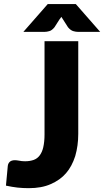

<svg xmlns="http://www.w3.org/2000/svg" viewBox="-20 -935 522 962"><path d="M372.1 -728.5V-264.2Q372.1 -205.1 356.9 -152.8Q340.3 -101.1 311 -67.4Q281.2 -32.7 233.4 -12.2Q188.5 7.8 124 7.8Q95.7 7.8 67.9 4.9Q41.5 2 9.8 -4.9L19 -103.5Q20.5 -116.7 29.3 -124.5Q37.6 -132.3 55.2 -132.3Q62.5 -132.3 76.2 -129.9Q88.4 -127 106 -127Q129.4 -127 148.9 -133.8Q167.5 -140.6 179.2 -156.7Q191.4 -173.3 196.8 -197.3Q203.1 -225.1 203.1 -260.7V-728.5ZM359.9 -914.6 481.9 -775.4H370.1Q359.9 -775.4 348.1 -778.8Q334.5 -782.2 320.8 -798.3L295.9 -837.4Q293 -842.3 291.5 -844.2Q288.6 -848.1 287.1 -850.6Q283.7 -844.7 283.2 -844.2Q282.7 -843.8 280.8 -841.3Q278.8 -838.9 277.8 -837.4L252.9 -798.3Q239.3 -781.7 226.1 -778.8Q214.4 -775.4 204.1 -775.4H97.2L219.2 -914.6Z"/></svg>

Font: Lato-ExtraBold
Style: Regular
Weight: 500
Designer: Lukasz Dziedzic with Adam Twardoch and Botio Nikoltchev
Foundry: tyPoland Lukasz Dziedzic
Version: ""